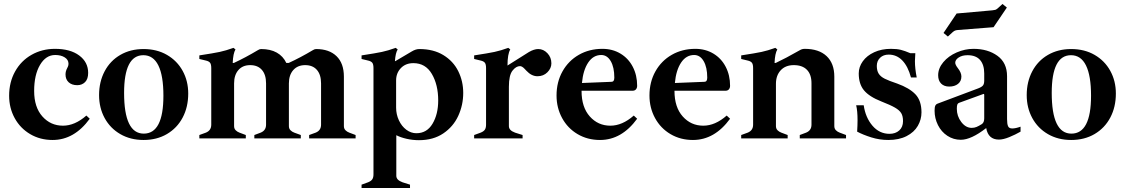

<svg xmlns="http://www.w3.org/2000/svg" viewBox="-20 -697 5666 967"><path d="M26 -215Q26 -283 56 -337Q86 -391 139 -421Q192 -451 257 -451Q334 -451 379 -417.5Q424 -384 424 -330Q424 -299 408.5 -283.5Q393 -268 369 -268Q342 -268 326 -282.5Q310 -297 310 -322Q310 -338 318 -353Q319 -355 322 -361.5Q325 -368 325 -376Q325 -396 306 -408Q287 -420 258 -420Q211 -420 181.5 -370Q152 -320 152 -239Q152 -157 193.5 -110.5Q235 -64 297 -64Q357 -64 415 -115L432 -99Q354 8 245 8Q182 8 132 -21.5Q82 -51 54 -102Q26 -153 26 -215Z M479 -218Q479 -285 507 -338Q535 -391 586 -420.5Q637 -450 703 -450Q770 -450 821 -420.5Q872 -391 900 -340Q928 -289 928 -226Q928 -158 900 -105Q872 -52 821 -22Q770 8 703 8Q637 8 586 -21.5Q535 -51 507 -102.5Q479 -154 479 -218ZM803 -215Q803 -316 777.5 -367.5Q752 -419 702 -419Q605 -419 605 -229Q605 -24 704 -24Q803 -24 803 -215Z M1771 -17V0H1537V-17L1570 -29Q1597 -40 1597 -69V-277Q1597 -321 1576 -345Q1555 -369 1517 -369Q1479 -369 1457 -344Q1435 -319 1435 -277V-62Q1435 -49 1443 -41Q1451 -33 1462 -29L1495 -17V0H1261V-17L1293 -29Q1320 -40 1320 -69V-277Q1320 -321 1299 -345Q1278 -369 1240 -369Q1202 -369 1180.5 -344Q1159 -319 1159 -277V-62Q1159 -49 1167 -41Q1175 -33 1186 -29L1218 -17V0H984V-17L1017 -29Q1044 -40 1044 -69V-354Q1044 -374 1037.5 -381.5Q1031 -389 1017 -392L984 -400V-418Q1056 -429 1086.5 -435.5Q1117 -442 1156 -456L1166 -448Q1154 -428 1152 -380H1158Q1218 -408 1278 -444Q1287 -450 1295 -450Q1342 -450 1374 -432Q1406 -414 1422 -380H1434Q1493 -407 1555 -444Q1564 -450 1572 -450Q1638 -450 1675 -414Q1712 -378 1712 -311V-62Q1712 -49 1720 -41Q1728 -33 1739 -29Z M1801 233 1834 221Q1849 215 1855 206Q1861 197 1861 181V-354Q1861 -374 1854.5 -381.5Q1848 -389 1834 -392L1801 -400V-418Q1873 -429 1903.5 -435.5Q1934 -442 1973 -456L1983 -448Q1972 -431 1969 -389H1971L2054 -438Q2074 -450 2092 -450Q2163 -450 2213 -419.5Q2263 -389 2288 -338.5Q2313 -288 2313 -229Q2313 -168 2288 -113.5Q2263 -59 2212.5 -25Q2162 9 2090 9Q2058 9 2027.5 2Q1997 -5 1976 -16V188Q1976 199 1983.5 207Q1991 215 2007 221L2045 233V250H1801ZM2187 -191Q2187 -270 2155 -324.5Q2123 -379 2062 -379Q2023 -379 1999 -354Q1975 -329 1975 -292V-155Q1975 -121 1989 -91Q2003 -61 2026.5 -43.5Q2050 -26 2077 -26Q2130 -26 2158.5 -74Q2187 -122 2187 -191Z M2757 -378Q2757 -353 2737 -333Q2717 -313 2687 -313Q2657 -313 2631 -341Q2628 -344 2622 -350.5Q2616 -357 2610 -360.5Q2604 -364 2599 -364Q2579 -364 2561 -341Q2543 -318 2543 -260V-62Q2543 -51 2550.5 -43Q2558 -35 2574 -29L2612 -17V0H2368V-17L2401 -29Q2416 -35 2422 -44Q2428 -53 2428 -69V-354Q2428 -374 2421.5 -381.5Q2415 -389 2401 -392L2368 -400V-418Q2440 -429 2470.5 -435.5Q2501 -442 2540 -456L2550 -448Q2536 -425 2536 -367L2644 -435Q2670 -450 2691 -450Q2717 -450 2737 -429Q2757 -408 2757 -378Z M3172 -115 3189 -99Q3111 8 3002 8Q2939 8 2889 -21.5Q2839 -51 2811 -102.5Q2783 -154 2783 -216Q2783 -284 2813 -337.5Q2843 -391 2895.5 -421Q2948 -451 3014 -451Q3065 -451 3105 -427Q3145 -403 3167 -360.5Q3189 -318 3189 -265Q3189 -254 3183 -247Q3177 -240 3166 -240H2909V-239Q2909 -157 2950.5 -110.5Q2992 -64 3054 -64Q3114 -64 3172 -115ZM2911 -279 3060 -285Q3074 -285 3074 -306Q3074 -358 3056 -389Q3038 -420 3008 -420Q2968 -420 2942.5 -382Q2917 -344 2911 -279Z M3640 -115 3657 -99Q3579 8 3470 8Q3407 8 3357 -21.5Q3307 -51 3279 -102.5Q3251 -154 3251 -216Q3251 -284 3281 -337.5Q3311 -391 3363.5 -421Q3416 -451 3482 -451Q3533 -451 3573 -427Q3613 -403 3635 -360.5Q3657 -318 3657 -265Q3657 -254 3651 -247Q3645 -240 3634 -240H3377V-239Q3377 -157 3418.5 -110.5Q3460 -64 3522 -64Q3582 -64 3640 -115ZM3379 -279 3528 -285Q3542 -285 3542 -306Q3542 -358 3524 -389Q3506 -420 3476 -420Q3436 -420 3410.5 -382Q3385 -344 3379 -279Z M4241 -17V0H4008V-17L4040 -29Q4067 -40 4067 -69V-278Q4067 -322 4044 -345.5Q4021 -369 3978 -369Q3936 -369 3912 -343Q3888 -317 3888 -275V-62Q3888 -49 3896 -41Q3904 -33 3915 -29L3947 -17V0H3713V-17L3746 -29Q3773 -40 3773 -69V-354Q3773 -374 3766.5 -381.5Q3760 -389 3746 -392L3713 -400V-418Q3785 -429 3815.5 -435.5Q3846 -442 3885 -456L3895 -448Q3883 -428 3881 -380H3887Q3936 -403 4008 -444Q4019 -451 4033 -451Q4104 -451 4143 -414.5Q4182 -378 4182 -311V-62Q4182 -49 4190 -41Q4198 -33 4209 -29Z M4297 -34Q4299 -68 4299 -91Q4299 -139 4292 -167H4330Q4339 -105 4374 -64Q4409 -23 4460 -23Q4490 -23 4509 -40Q4528 -57 4528 -87Q4528 -112 4519 -127Q4510 -142 4487.5 -155Q4465 -168 4419 -186Q4358 -210 4331.5 -242Q4305 -274 4305 -327Q4305 -360 4325.5 -388.5Q4346 -417 4383 -434Q4420 -451 4467 -451Q4497 -451 4517 -446Q4537 -441 4565 -429H4590Q4588 -399 4588 -389Q4588 -352 4597 -307H4568Q4553 -363 4524.5 -392.5Q4496 -422 4456 -422Q4429 -422 4412.5 -406Q4396 -390 4396 -365Q4396 -341 4405.5 -326Q4415 -311 4436 -300.5Q4457 -290 4499 -276Q4560 -254 4590.5 -222Q4621 -190 4621 -131Q4621 -95 4602.5 -63Q4584 -31 4546 -11.5Q4508 8 4454 8Q4410 8 4368.5 -5Q4327 -18 4297 -34Z M5120 -59V-34Q5094 -19 5063.5 -6.5Q5033 6 5011 6Q4957 6 4947 -52Q4871 7 4819 7Q4782 7 4751.5 -13Q4721 -33 4704 -67Q4687 -101 4687 -139Q4687 -157 4690.5 -164.5Q4694 -172 4702 -175L4907 -252Q4925 -259 4931 -267Q4937 -275 4937 -291V-327Q4937 -371 4916 -395Q4895 -419 4853 -419Q4826 -419 4808.5 -407.5Q4791 -396 4791 -381Q4791 -371 4804 -354Q4822 -331 4822 -312Q4822 -288 4805 -274.5Q4788 -261 4761 -261Q4735 -261 4720 -276Q4705 -291 4705 -318Q4705 -353 4731 -384Q4757 -415 4798.5 -433Q4840 -451 4883 -451Q4955 -451 5003.5 -416Q5052 -381 5052 -313V-97Q5052 -73 5057 -61.5Q5062 -50 5078 -50Q5095 -50 5120 -59ZM4937 -219Q4937 -226 4931 -223L4810 -179Q4804 -177 4801.5 -170.5Q4799 -164 4799 -149Q4799 -112 4821.5 -82.5Q4844 -53 4874 -53Q4887 -53 4898 -57.5Q4909 -62 4925 -72Q4937 -80 4937 -101ZM4732 -531 4798 -629 4978 -645Q4988 -646 4993 -647.5Q4998 -649 5005 -655L5029 -677L5051 -659L4984 -560L4805 -546Q4795 -545 4790 -543Q4785 -541 4778 -535L4754 -513Z M5151 -218Q5151 -285 5179 -338Q5207 -391 5258 -420.5Q5309 -450 5375 -450Q5442 -450 5493 -420.5Q5544 -391 5572 -340Q5600 -289 5600 -226Q5600 -158 5572 -105Q5544 -52 5493 -22Q5442 8 5375 8Q5309 8 5258 -21.5Q5207 -51 5179 -102.5Q5151 -154 5151 -218ZM5475 -215Q5475 -316 5449.5 -367.5Q5424 -419 5374 -419Q5277 -419 5277 -229Q5277 -24 5376 -24Q5475 -24 5475 -215Z"/></svg>

Font: Ibarra Real Nova
Style: Bold
Weight: 700
Designer: Jose Maria Ribagorda & Octavio Pardo
Foundry: Jose Maria Ribagorda
Version: Version 1.014